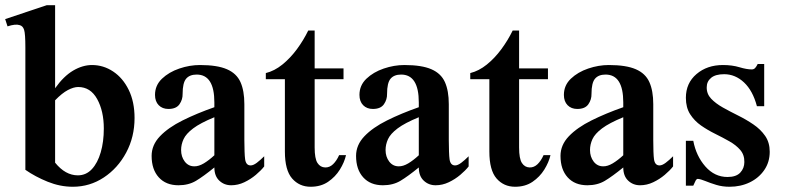

<svg xmlns="http://www.w3.org/2000/svg" viewBox="-23 -712 3054 747"><path d="M500.5 -252.9Q500.5 -179.2 468 -118.4Q435.5 -57.6 380.9 -21.5Q326.2 14.6 260.3 14.6Q210.9 14.6 162.6 -4.9Q114.3 -24.4 75.7 -51.3V-527.3Q75.7 -580.6 70.8 -595.9Q65.9 -611.3 53.2 -614.3Q37.1 -619.6 6.3 -609.4L-2.9 -637.7L159.2 -691.9H191.4V-368.7Q224.6 -415.5 261.5 -437.3Q298.3 -459 335 -459Q379.4 -459 417.2 -433.8Q455.1 -408.7 477.8 -362.3Q500.5 -315.9 500.5 -252.9ZM380.9 -211.9Q380.9 -279.8 355 -326.7Q329.1 -373.5 281.2 -373.5Q263.7 -373.5 241 -361.6Q218.3 -349.6 191.4 -321.8V-79.1Q231.4 -29.8 279.8 -29.8Q312 -29.8 334.5 -54Q356.9 -78.1 368.9 -119.4Q380.9 -160.6 380.9 -211.9Z M1004.9 -104V-64.5Q992.7 -48.8 972.4 -31.7Q952.1 -14.6 927.5 -2.9Q902.8 8.8 876.5 8.8Q849.1 8.8 830.1 -9.3Q811 -27.3 811 -60.5Q768.6 -25.9 739.5 -8.5Q710.4 8.8 671.4 8.8Q622.6 8.8 594.7 -22Q566.9 -52.7 566.9 -105.5Q566.9 -147.9 599.4 -181.9Q631.8 -215.8 687.3 -243.4Q742.7 -271 811 -294.9V-313.5Q811 -421.9 742.2 -421.9Q714.8 -421.9 701.2 -405.8Q687.5 -389.6 687.5 -346.7Q688 -324.7 675.3 -306.4Q662.6 -288.1 632.3 -288.1Q608.9 -288.1 594.5 -302.7Q580.1 -317.4 580.1 -342.8Q580.1 -379.9 607.2 -405.8Q634.3 -431.6 674.6 -445.3Q714.8 -459 754.9 -459Q822.3 -459 859.9 -442.6Q897.5 -426.3 912.6 -392.6Q927.7 -358.9 927.7 -306.6V-166.5Q927.7 -142.6 928.5 -122.6Q929.2 -102.5 930.7 -92.3Q934.1 -68.4 952.1 -68.4Q962.4 -68.4 976.1 -78.6Q989.7 -88.9 1004.9 -104ZM811 -107.9V-255.9Q756.3 -233.4 728.5 -212.4Q700.7 -191.4 691.2 -170.7Q681.6 -149.9 681.6 -128.4Q681.6 -102.1 695.8 -83.5Q710 -64.9 732.9 -64.9Q750 -64.5 770 -76.4Q790 -88.4 811 -107.9Z M1185.5 14.6Q1141.6 14.6 1113.5 -17.6Q1085.4 -49.8 1085.4 -122.6V-403.8H1011.2V-427.7Q1044.9 -436 1075.7 -460.9Q1106.4 -485.8 1132.1 -520.5Q1157.7 -555.2 1176.3 -593.3H1201.2V-445.8H1313.5V-403.8H1201.2V-138.2Q1201.2 -94.7 1212.2 -77.9Q1223.1 -61 1242.2 -60.5Q1259.3 -60.1 1272.9 -73.2Q1286.6 -86.4 1296.4 -108.4H1323.2Q1316.9 -80.6 1299.3 -52.2Q1281.7 -23.9 1253.4 -4.6Q1225.1 14.6 1185.5 14.6Z M1800.3 -104V-64.5Q1788.1 -48.8 1767.8 -31.7Q1747.6 -14.6 1722.9 -2.9Q1698.2 8.8 1671.9 8.8Q1644.5 8.8 1625.5 -9.3Q1606.4 -27.3 1606.4 -60.5Q1564 -25.9 1534.9 -8.5Q1505.9 8.8 1466.8 8.8Q1418 8.8 1390.1 -22Q1362.3 -52.7 1362.3 -105.5Q1362.3 -147.9 1394.8 -181.9Q1427.2 -215.8 1482.7 -243.4Q1538.1 -271 1606.4 -294.9V-313.5Q1606.4 -421.9 1537.6 -421.9Q1510.3 -421.9 1496.6 -405.8Q1482.9 -389.6 1482.9 -346.7Q1483.4 -324.7 1470.7 -306.4Q1458 -288.1 1427.7 -288.1Q1404.3 -288.1 1389.9 -302.7Q1375.5 -317.4 1375.5 -342.8Q1375.5 -379.9 1402.6 -405.8Q1429.7 -431.6 1470 -445.3Q1510.3 -459 1550.3 -459Q1617.7 -459 1655.3 -442.6Q1692.9 -426.3 1708 -392.6Q1723.1 -358.9 1723.1 -306.6V-166.5Q1723.1 -142.6 1723.9 -122.6Q1724.6 -102.5 1726.1 -92.3Q1729.5 -68.4 1747.6 -68.4Q1757.8 -68.4 1771.5 -78.6Q1785.2 -88.9 1800.3 -104ZM1606.4 -107.9V-255.9Q1551.8 -233.4 1523.9 -212.4Q1496.1 -191.4 1486.6 -170.7Q1477.1 -149.9 1477.1 -128.4Q1477.1 -102.1 1491.2 -83.5Q1505.4 -64.9 1528.3 -64.9Q1545.4 -64.5 1565.4 -76.4Q1585.4 -88.4 1606.4 -107.9Z M1981 14.6Q1937 14.6 1908.9 -17.6Q1880.9 -49.8 1880.9 -122.6V-403.8H1806.6V-427.7Q1840.3 -436 1871.1 -460.9Q1901.9 -485.8 1927.5 -520.5Q1953.1 -555.2 1971.7 -593.3H1996.6V-445.8H2108.9V-403.8H1996.6V-138.2Q1996.6 -94.7 2007.6 -77.9Q2018.6 -61 2037.6 -60.5Q2054.7 -60.1 2068.4 -73.2Q2082 -86.4 2091.8 -108.4H2118.7Q2112.3 -80.6 2094.7 -52.2Q2077.1 -23.9 2048.8 -4.6Q2020.5 14.6 1981 14.6Z M2595.7 -104V-64.5Q2583.5 -48.8 2563.2 -31.7Q2543 -14.6 2518.3 -2.9Q2493.7 8.8 2467.3 8.8Q2439.9 8.8 2420.9 -9.3Q2401.9 -27.3 2401.9 -60.5Q2359.4 -25.9 2330.3 -8.5Q2301.3 8.8 2262.2 8.8Q2213.4 8.8 2185.5 -22Q2157.7 -52.7 2157.7 -105.5Q2157.7 -147.9 2190.2 -181.9Q2222.7 -215.8 2278.1 -243.4Q2333.5 -271 2401.9 -294.9V-313.5Q2401.9 -421.9 2333 -421.9Q2305.7 -421.9 2292 -405.8Q2278.3 -389.6 2278.3 -346.7Q2278.8 -324.7 2266.1 -306.4Q2253.4 -288.1 2223.1 -288.1Q2199.7 -288.1 2185.3 -302.7Q2170.9 -317.4 2170.9 -342.8Q2170.9 -379.9 2198 -405.8Q2225.1 -431.6 2265.4 -445.3Q2305.7 -459 2345.7 -459Q2413.1 -459 2450.7 -442.6Q2488.3 -426.3 2503.4 -392.6Q2518.6 -358.9 2518.6 -306.6V-166.5Q2518.6 -142.6 2519.3 -122.6Q2520 -102.5 2521.5 -92.3Q2524.9 -68.4 2543 -68.4Q2553.2 -68.4 2566.9 -78.6Q2580.6 -88.9 2595.7 -104ZM2401.9 -107.9V-255.9Q2347.2 -233.4 2319.3 -212.4Q2291.5 -191.4 2282 -170.7Q2272.5 -149.9 2272.5 -128.4Q2272.5 -102.1 2286.6 -83.5Q2300.8 -64.9 2323.7 -64.9Q2340.8 -64.5 2360.8 -76.4Q2380.9 -88.4 2401.9 -107.9Z M2971.7 -121.6Q2971.7 -81.1 2950.4 -50.3Q2929.2 -19.5 2893.8 -2.4Q2858.4 14.6 2815.4 14.6Q2787.6 14.6 2763.7 7.3Q2739.7 0 2721.4 -7.6Q2703.1 -15.1 2691.9 -16.1Q2686 -16.1 2681.6 -5.4Q2677.2 5.4 2674.3 10.3H2645.5V-164.1H2674.3Q2685.5 -105 2721.4 -64.2Q2757.3 -23.4 2807.6 -23.4Q2841.3 -23.4 2857.2 -40.5Q2873 -57.6 2873 -81.5Q2873.5 -109.4 2857.2 -128.4Q2840.8 -147.5 2814.9 -162.1Q2789.1 -176.8 2759.8 -191.2Q2730.5 -205.6 2704.6 -223.6Q2678.7 -241.7 2662.1 -267.6Q2645.5 -293.5 2645.5 -331.5Q2645.5 -388.7 2686.8 -423.8Q2728 -459 2789.6 -459Q2825.7 -459 2854 -450.4Q2882.3 -441.9 2901.9 -441.9Q2910.2 -441.9 2915.3 -447.8Q2920.4 -453.6 2924.8 -462.9H2950.2V-298.8H2921.9Q2905.8 -359.4 2871.6 -391.4Q2837.4 -423.3 2794.4 -423.3Q2760.7 -423.3 2743.7 -409.2Q2726.6 -395 2726.6 -372.6Q2726.1 -346.7 2743.7 -328.1Q2761.2 -309.6 2789.1 -293.9Q2816.9 -278.3 2848.4 -262.7Q2879.9 -247.1 2908 -228Q2936 -209 2953.9 -183.3Q2971.7 -157.7 2971.7 -121.6Z"/></svg>

Font: Awami Nastaliq
Style: Bold
Weight: 700
Designer: Peter Martin, SIL International
Foundry: SIL International
Version: Version 3.100